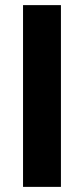

<svg xmlns="http://www.w3.org/2000/svg" viewBox="-20 -730 328 750"><path d="M70 -710H218V0H70Z"/></svg>

Font: Uncut Sans VF
Style: Regular
Weight: 400
Designer: Kasper Nordkvist
Foundry: Uncut Type
Version: Version 1.100;FEAKit 1.0